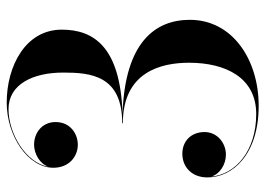

<svg xmlns="http://www.w3.org/2000/svg" viewBox="-132 -668 809 586"><g transform="rotate(-90 273.0 -374.5)"><path d="M506 -200C506 -306 437.5 -398 220 -405.5C426 -412.5 476 -495.5 476 -591C476 -701.5 365 -759 253.5 -759C151.5 -759 54.5 -694 54.5 -616.5C54.5 -569 88.5 -542 125 -542C156.5 -542 194 -563.5 194 -610C194 -651 161 -675.5 125 -675.5C98 -675.5 66 -658.5 57.5 -631C69 -700.5 158.5 -753.5 233.5 -753.5C309 -753.5 345 -679.5 345 -586.5C345 -504 337 -406.5 190.5 -406.5V-404.5C347 -404.5 375 -288 375 -202.5C375 -90 329 2.5 218.5 2.5C105 2.5 34 -61.5 27.5 -135C34.5 -109.5 63.5 -90 94.5 -90C130.5 -90 163.5 -117 163.5 -155C163.5 -197.5 134.5 -223 97.5 -223C56.5 -223 25 -194 25 -146.5C25 -69 95.5 10 243.5 10C384.5 10 506 -70 506 -200Z"/></g></svg>

Font: Bodoni* 96pt Medium
Style: Regular
Weight: 500
Version: Version 2.3